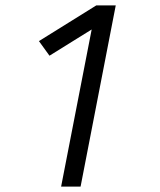

<svg xmlns="http://www.w3.org/2000/svg" viewBox="-20 -690 590 710"><path d="M206 0 319 -581 163 -484 124 -538 336 -670H408L278 0Z"/></svg>

Font: Lode
Style: Italic
Weight: 400
Italic angle: -11°
Monospace: yes
Designer: Belleve Invis
Foundry: Belleve Invis
Version: Version 29.2.0; ttfautohint (v1.8.3)